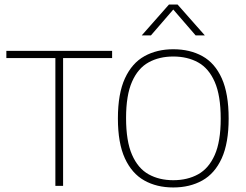

<svg xmlns="http://www.w3.org/2000/svg" viewBox="-20 -819 1082 846"><path d="M224 0V-563H8V-595H474V-563H258V0Z M743.5 7Q670.5 7 615.8 -23.8Q561 -54.5 530.2 -121.5Q499.5 -188.5 499.5 -297Q499.5 -406.5 530.5 -473.8Q561.5 -541 616.5 -571.5Q671.5 -602 743.5 -602Q817 -602 872 -571.5Q927 -541 957.2 -473.8Q987.5 -406.5 987.5 -297Q987.5 -188.5 957 -121.5Q926.5 -54.5 871.5 -23.8Q816.5 7 743.5 7ZM743.5 -25Q806 -25 853 -51Q900 -77 926.2 -136.2Q952.5 -195.5 952.5 -296Q952.5 -398 926.2 -458Q900 -518 853 -544Q806 -570 743.5 -570Q681.5 -570 634.8 -544.2Q588 -518.5 561.8 -459Q535.5 -399.5 535.5 -299Q535.5 -197 561.8 -137Q588 -77 634.8 -51Q681.5 -25 743.5 -25ZM604.5 -663 724.5 -799H762.5L882.5 -663H842L737 -784.5H750L645 -663Z"/></svg>

Font: Encode Sans SC Condensed Thin Thin
Style: Regular
Weight: 250
Version: Version 3.002